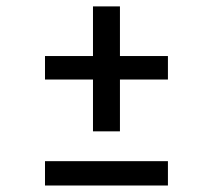

<svg xmlns="http://www.w3.org/2000/svg" viewBox="-20 -571 655 591"><path d="M349.2 -551.3V-398.5H496.9V-326.2H349.2V-166.7H266.2V-326.2H118.5V-398.5H266.2V-551.3ZM496.9 -74.9V0H118.5V-74.9Z"/></svg>

Font: FiraCode Nerd Font
Style: Regular
Weight: 400
Designer: Carrois Corporate, Edenspiekermann AG, Nikita Prokopov
Foundry: Carrois Corporate, Edenspiekermann AG, Nikita Prokopov
Version: Version 6.002;Nerd Fonts 2.2.2